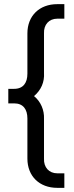

<svg xmlns="http://www.w3.org/2000/svg" viewBox="-20 -765 357 925"><path d="M256 140H290V70H256C216 70 190 41 192 -1V-192C194 -235 176 -276 144 -302C178 -331 195 -370 192 -414V-604C190 -646 216 -675 256 -675H290V-745H256C170 -745 112 -689 112 -604V-410C112 -366 92 -337 48 -337H20V-267H48C92 -267 112 -238 112 -194V-1C112 84 170 140 256 140Z"/></svg>

Font: Mluvka
Style: Regular
Weight: 400
Designer: Modified by Jiří Krblich, Original typeface by Gumpita Rahayu
Foundry: Gumpita Rahayu & Jiří Krblich
Version: Version 2.000;Glyphs 3.1.1 (3134)